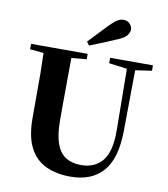

<svg xmlns="http://www.w3.org/2000/svg" viewBox="-105 -1080 1039 1188"><g transform="rotate(10 414.5 -486.5)"><path d="M417 20Q331 20 265 -10Q199 -40 162 -109.5Q125 -179 125 -297V-406Q125 -490 125 -576Q124 -641 122 -705L36 -713V-747H392V-713L297 -704Q296 -641 296 -577Q295 -492 295 -406V-312Q295 -221 315 -166Q335 -111 374 -86.5Q413 -62 470 -62Q557 -62 605 -121Q653 -180 651 -316L647 -698L533 -713V-747H802V-713L699 -698L695 -314Q693 -142 622 -61Q551 20 417 20ZM375 -821Q406 -853 436 -885.5Q466 -918 494 -946Q520 -972 538.5 -982.5Q557 -993 574 -993Q599 -993 614.5 -976.5Q630 -960 630 -940Q630 -925 617 -906Q604 -887 564 -870Q521 -851 478 -833.5Q435 -816 391 -799Z"/></g></svg>

Font: Early Summer Mincho Heavy
Style: Regular
Weight: 900
Designer: GuiWonder
Version: Version 1.002